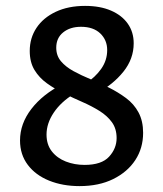

<svg xmlns="http://www.w3.org/2000/svg" viewBox="-20 -626 553 652"><path d="M271 -343Q303 -363 323.5 -392Q344 -421 344 -456Q344 -490 320.5 -512.5Q297 -535 255 -535Q218 -535 194.5 -516Q171 -497 171 -464Q171 -437 187 -418Q203 -399 229.5 -384.5Q256 -370 287.5 -357Q319 -344 350 -328.5Q381 -313 408 -293Q435 -273 450.5 -244Q466 -215 466 -175Q466 -123 439.5 -82.5Q413 -42 364.5 -18Q316 6 250 6Q193 6 147 -12.5Q101 -31 74.5 -66Q48 -101 48 -149Q48 -206 86.5 -256Q125 -306 192 -340L231 -307Q187 -280 162.5 -243.5Q138 -207 138 -169Q138 -135 156 -112Q174 -89 203.5 -77.5Q233 -66 267 -66Q325 -66 350.5 -94Q376 -122 376 -157Q376 -189 360 -211Q344 -233 317.5 -249.5Q291 -266 260 -279.5Q229 -293 197.5 -308.5Q166 -324 139.5 -343Q113 -362 97 -388.5Q81 -415 81 -453Q81 -497 104 -531.5Q127 -566 169.5 -586Q212 -606 269 -606Q320 -606 357 -590Q394 -574 414 -545.5Q434 -517 434 -479Q434 -426 399 -382.5Q364 -339 310 -310Z"/></svg>

Font: Ysabeau SC SemiBold
Style: Regular
Weight: 600
Designer: Christian Thalmann (Catharsis Fonts)
Version: Version 2.001;gftools[0.9.30]; featfreeze: smcp